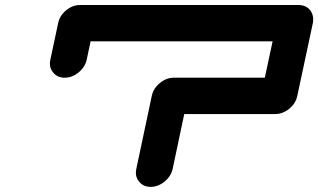

<svg xmlns="http://www.w3.org/2000/svg" viewBox="-20 -728 1240 748"><path d="M1142.6 -708.5Q1171.9 -708.5 1188.5 -688Q1200.2 -672.4 1200.2 -652.8Q1200.2 -645.5 1198.7 -637.7L1138.2 -354.5Q1132.3 -325.2 1106.9 -304.4Q1081.5 -283.7 1052.2 -283.7H697.8L652.8 -70.8Q646.5 -41.5 621.3 -20.8Q596.2 0 566.9 0Q537.6 0 521.5 -21Q509.3 -35.6 509.3 -55.2Q509.3 -62.5 511.2 -70.8L571.3 -354.5Q577.6 -383.8 602.8 -404.5Q627.9 -425.3 657.2 -425.3H1011.7L1042 -566.9H333L317.9 -496.1Q311.5 -466.8 286.4 -446Q261.2 -425.3 231.9 -425.3Q202.6 -425.3 186.5 -446.3Q174.3 -460.9 174.3 -480.5Q174.3 -487.8 176.3 -496.1L206.5 -637.7Q212.4 -667 237.5 -687.7Q262.7 -708.5 292 -708.5Z"/></svg>

Font: Robtronika
Style: Italic
Weight: 400
Italic angle: -12°
Designer: GGBot
Version: 1.00